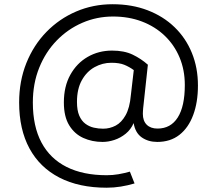

<svg xmlns="http://www.w3.org/2000/svg" viewBox="-20 -658 1011 895"><path d="M499 -365.4Q536.2 -365.4 559.3 -356Q582.5 -346.6 603.6 -331.2L590 -214.4Q584.8 -155.2 565.6 -121.1Q546.5 -86.9 519.2 -72.5Q491.8 -58.1 460.7 -58.1Q438.8 -58.1 417.1 -63Q395.5 -68 377.8 -81.3Q360 -94.6 349.4 -119Q338.8 -143.4 338.8 -182.7Q338.8 -243.5 361.5 -284Q384.1 -324.6 420.9 -345Q457.6 -365.4 499 -365.4ZM502.5 -422.2Q439.9 -422.2 388.9 -392.9Q337.8 -363.5 307.8 -309.3Q277.7 -255.1 277.7 -180.4Q277.7 -114.7 302.4 -74.2Q327.1 -33.7 368.2 -15Q409.2 3.6 458 3.6Q485.1 3.6 513.6 -5.8Q542.1 -15.3 566.1 -34.8Q590.1 -54.4 602.9 -84.2Q610.6 -38.6 640.8 -17.5Q671 3.6 713.1 3.6Q774.1 3.6 816.3 -29.3Q858.4 -62.3 880.5 -121.6Q902.7 -180.9 902.7 -259.5Q902.7 -342 874.5 -411.1Q846.4 -480.3 793.9 -531.1Q741.4 -582 668.2 -610.1Q594.9 -638.3 504.9 -638.3Q414.2 -638.3 335.1 -604.4Q256.1 -570.5 196.3 -509.1Q136.5 -447.7 102.8 -363.8Q69.2 -279.9 69.2 -180.1Q69.2 -55.2 117.3 33.8Q165.5 122.7 256.8 169.8Q348.2 217 477.3 217Q510.7 217 543.3 211.7Q575.8 206.5 607.2 197.1L585.4 142Q558.9 149.6 532 154.2Q505.1 158.8 477.6 158.8Q367.3 158.8 290.4 120.2Q213.5 81.6 173.3 6.3Q133.1 -69 133.1 -179.8Q133.1 -268.6 162.7 -342Q192.2 -415.4 244.2 -469Q296.1 -522.5 363.6 -551.7Q431 -581 506.9 -581Q580.4 -581 641.6 -557.7Q702.8 -534.4 747.6 -491.6Q792.5 -448.7 817 -390.3Q841.5 -331.9 841.5 -261.9Q841.5 -162.5 808.7 -110.6Q775.8 -58.7 714.2 -58.7Q682.1 -58.7 664 -76.6Q645.9 -94.5 645.9 -127.4Q645.9 -131.8 646.3 -138.3Q646.7 -144.9 647.3 -152.9L669.3 -356.3Q637.4 -384.7 598 -403.5Q558.6 -422.2 502.5 -422.2Z"/></svg>

Font: Estedad-FD VF
Style: Regular
Weight: 100
Designer: Amin Abedi
Version: Version 7.3